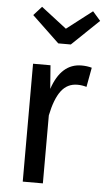

<svg xmlns="http://www.w3.org/2000/svg" viewBox="-55 -819 471 855"><g transform="rotate(5 180.5 -391.5)"><path d="M342 -532 326 -445Q306 -451 285 -451Q240 -451 212.5 -414.5Q185 -378 170 -304V0H80V-527H158L166 -422Q205 -538 296 -538Q321 -538 342 -532ZM361 -743 240 -627H184L62 -743L98 -783L212 -695L326 -783Z"/></g></svg>

Font: Fira Sans Condensed
Style: Regular
Weight: 400
Width: 3
Designer: bBox Type GmbH & Carrois Corporate GbR & Edenspiekermann AG
Foundry: bBox Type GmbH & Carrois Corporate GbR & Edenspiekermann AG
Version: Version 4.301